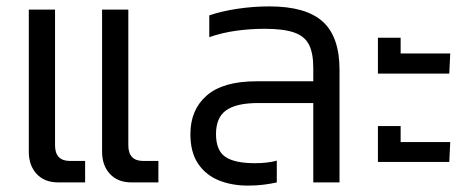

<svg xmlns="http://www.w3.org/2000/svg" viewBox="-20 -570 1477 600"><path d="M391 0Q348 0 323.5 -26.5Q299 -53 299 -96V-540H381V-116Q381 -67 428 -67H475V0ZM162 0Q119 0 94.5 -26.5Q70 -53 70 -96V-540H152V-116Q152 -67 199 -67H246V0Z M755 10Q704 10 663.5 -6.5Q623 -23 599 -58.5Q575 -94 575 -151Q575 -227 626 -271.5Q677 -316 782 -316H959V-358Q959 -404 945.5 -430.5Q932 -457 899 -468.5Q866 -480 807 -480Q762 -480 718.5 -474Q675 -468 634 -454V-522Q672 -535 721.5 -542.5Q771 -550 822 -550Q936 -550 988.5 -502.5Q1041 -455 1041 -352V0H959V-248H787Q719 -248 687 -225.5Q655 -203 655 -151Q655 -100 684 -80Q713 -60 777 -60Q816 -60 845 -68V0Q828 4 805 7Q782 10 755 10Z M1161 -340V-452H1232V-403H1387L1384 -340ZM1161 -64V-176H1232V-126H1387L1384 -64Z"/></svg>

Font: Kanit Light
Style: Regular
Weight: 300
Designer: Katatrad Team
Foundry: CadsonDemak
Version: Version 2.000; ttfautohint (v1.8.3)